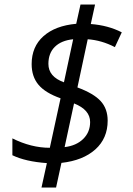

<svg xmlns="http://www.w3.org/2000/svg" viewBox="-20 -778 591 856"><path d="M195.8 -493.2Q195.8 -436 265.1 -411.1L306.2 -603Q253.4 -597.7 224.6 -569.3Q195.8 -541 195.8 -493.2ZM381.8 -233.9Q381.8 -288.6 310.1 -316.9L268.1 -122.1Q320.3 -128.4 351.1 -158.7Q381.8 -189 381.8 -233.9ZM460 -240.2Q460 -161.1 405 -111.8Q350.1 -62.5 253.9 -51.8L230 58.1H165L189 -50.8Q93.8 -57.6 35.2 -85.9V-161.1Q119.1 -119.1 202.1 -119.1L250 -339.8Q182.1 -363.8 151.6 -400.1Q121.1 -436.5 121.1 -492.2Q121.1 -569.8 173.8 -616.7Q226.6 -663.6 319.8 -671.9L338.9 -757.8H403.8L384.8 -670.9Q462.4 -665 522.9 -633.8L492.2 -567.9Q433.1 -598.6 371.1 -603L325.2 -388.2Q397.9 -361.3 429 -327.1Q460 -293 460 -240.2Z"/></svg>

Font: OpenSans-Italic
Style: Italic
Weight: 400
Italic angle: -12°
Foundry: Ascender Corporation
Version: Version 1.10